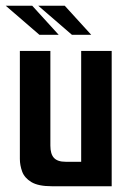

<svg xmlns="http://www.w3.org/2000/svg" viewBox="-34 -647 448 667"><path d="M146 0Q99 0 75 -14.5Q51 -29 43 -51Q35 -73 35 -95V-470H141V-141Q141 -112 153.5 -98.5Q166 -85 194 -85H248V-470H354V0ZM103 -526 -14 -627H78L170 -526ZM216 -526 99 -627H191L283 -526Z"/></svg>

Font: Smooch Sans Thin
Style: Bold
Weight: 700
Version: Version 1.010